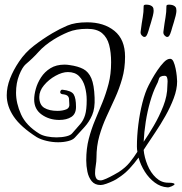

<svg xmlns="http://www.w3.org/2000/svg" viewBox="-20 -748 782 826"><path d="M742 -398Q742 -364 727.5 -325.5Q713 -287 691.5 -249Q670 -211 648 -178.5Q626 -146 611 -123L598 -103Q601 -71 614.5 -38Q628 -5 651 16.5Q674 38 703 38Q719 38 725 40Q731 42 731 44Q731 48 718.5 53.5Q706 59 700 58Q671 56 646 37.5Q621 19 603 -9.5Q585 -38 576 -70Q558 -45 536.5 -22Q515 1 488 18Q482 23 467.5 30Q453 37 437.5 42.5Q422 48 413 48Q388 48 374.5 31.5Q361 15 356 -9.5Q351 -34 351 -58Q351 -109 362 -151Q373 -193 389 -231Q405 -269 420.5 -307Q436 -345 447 -387Q458 -429 458 -480Q458 -523 449.5 -555Q441 -587 419 -605.5Q397 -624 355 -624Q307 -624 273.5 -610Q240 -596 211 -578Q171 -553 146 -525Q121 -497 91 -472Q76 -459 62.5 -425Q49 -391 49 -349Q49 -304 70.5 -256Q92 -208 149 -173Q162 -165 182 -161Q202 -157 223 -157Q246 -157 265 -161.5Q284 -166 291 -175Q311 -198 325 -214Q339 -230 346 -253Q353 -276 353 -318Q353 -347 345.5 -374.5Q338 -402 320.5 -420Q303 -438 272 -438Q248 -438 219 -422Q190 -406 169.5 -381.5Q149 -357 149 -331Q149 -297 170.5 -284Q192 -271 227 -271Q249 -271 265 -277.5Q281 -284 278 -304Q277 -313 277 -321Q277 -329 271.5 -335Q266 -341 247 -343Q239 -345 239 -352Q239 -356 242 -359.5Q245 -363 249 -362Q287 -358 297 -342Q307 -326 307 -288Q307 -258 287 -245Q267 -232 235 -232Q192 -232 159.5 -255Q127 -278 127 -320Q127 -340 134 -365.5Q141 -391 156.5 -415Q172 -439 197 -454.5Q222 -470 258 -470Q263 -470 268.5 -469.5Q274 -469 280 -468Q316 -463 338.5 -451Q361 -439 373 -411Q385 -383 387 -328Q389 -282 376.5 -253Q364 -224 344 -202Q324 -180 302 -156Q293 -146 273 -141Q253 -136 230 -136Q205 -136 180 -142Q155 -148 138 -158Q69 -202 39 -246.5Q9 -291 9 -338Q9 -373 23 -409.5Q37 -446 62 -483Q88 -522 125.5 -551Q163 -580 205 -605Q237 -624 270 -638Q303 -652 355 -652Q427 -652 472.5 -615Q518 -578 518 -504Q518 -453 505.5 -409.5Q493 -366 475 -326.5Q457 -287 438.5 -247Q420 -207 407.5 -163.5Q395 -120 395 -69Q395 -54 392 -36Q389 -18 389 -3Q389 10 394 19Q399 28 413 28Q421 28 437.5 20.5Q454 13 470 4Q486 -5 491 -8Q520 -27 537.5 -48.5Q555 -70 571 -95Q570 -101 569.5 -106.5Q569 -112 569 -118Q569 -162 575 -211Q581 -260 592.5 -305.5Q604 -351 620 -382Q624 -390 634 -408Q644 -426 657.5 -446Q671 -466 685 -480.5Q699 -495 712 -495Q721 -495 726.5 -482.5Q732 -470 735.5 -453Q739 -436 740.5 -420.5Q742 -405 742 -398ZM700 -378Q700 -383 700.5 -388Q701 -393 701 -398Q701 -408 698.5 -415Q696 -422 688 -422Q667 -422 663.5 -408Q660 -394 652 -380Q638 -352 626 -310.5Q614 -269 607 -224Q600 -179 598 -138Q618 -167 641.5 -207Q665 -247 682.5 -291.5Q700 -336 700 -378ZM608 -592Q606 -589 601.5 -589Q597 -589 594 -592Q583 -600 585 -612Q590 -651 594 -673Q598 -695 598 -722Q598 -728 609 -728Q625 -728 634 -721Q639 -717 640 -711.5Q641 -706 641 -701Q641 -694 637.5 -679.5Q634 -665 629.5 -651Q625 -637 623 -630Q614 -596 608 -592ZM706 -592Q704 -589 699.5 -589Q695 -589 692 -592Q681 -600 683 -612Q688 -651 692 -673Q696 -695 696 -722Q696 -728 707 -728Q723 -728 732 -721Q737 -717 738 -711.5Q739 -706 739 -701Q739 -694 735.5 -679.5Q732 -665 727.5 -651Q723 -637 721 -630Q712 -596 706 -592Z"/></svg>

Font: Ingrid Darling
Style: Regular
Weight: 400
Designer: Robert E. Leuschke
Foundry: Robert E. Leuschke
Version: Version 1.010; ttfautohint (v1.8.3)